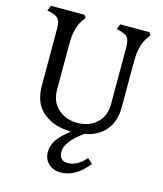

<svg xmlns="http://www.w3.org/2000/svg" viewBox="-130 -746 929 1094"><g transform="rotate(15 334.5 -198.5)"><path d="M492.2 160.2 461.9 132.8Q413.1 190.4 357.4 190.4Q305.7 190.4 305.7 136.7Q305.7 77.1 405.3 5.9Q482.4 -7.8 527.3 -59.1Q572.3 -110.4 572.3 -198.2V-468.8Q572.3 -566.4 613.3 -619.1L625 -635.7L613.3 -650.4H441.4L429.7 -619.1L451.2 -614.3Q486.3 -604.5 497.6 -587.9Q508.8 -571.3 508.8 -530.3V-198.2Q508.8 -127 463.9 -85.9Q418.9 -44.9 350.6 -44.9Q281.2 -44.9 235.8 -85.9Q190.4 -127 190.4 -198.2V-468.8Q190.4 -565.4 230.5 -619.1L242.2 -635.7L230.5 -650.4H33.2L20.5 -619.1L43 -614.3Q78.1 -604.5 89.4 -587.9Q100.6 -571.3 100.6 -530.3V-198.2Q100.6 -93.8 163.6 -41.5Q226.6 10.7 329.1 12.7Q278.3 50.8 254.9 85Q231.4 119.1 231.4 157.2Q231.4 201.2 259.8 227.1Q288.1 252.9 332 252.9Q418 252.9 492.2 160.2Z"/></g></svg>

Font: Kurale
Style: Regular
Weight: 400
Version: 1.0; ttfautohint (v1.3)